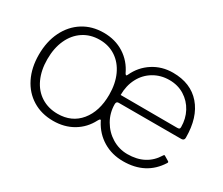

<svg xmlns="http://www.w3.org/2000/svg" viewBox="-97 -784 1208 1038"><g transform="rotate(30 507.0 -265.0)"><path d="M170.5 -24C207.5 -1.3 250.3 10 299 10C345.7 10 387 -0.7 423 -22C459 -43.3 487 -73.3 507 -112C511 -120 514.7 -124 518 -124C520.7 -124 523 -121 525 -115C545.7 -75.7 574.3 -45 611 -23C647.7 -1 689.3 10 736 10C830.7 10 901.3 -27 948 -101C951.3 -105.7 951 -109.3 947 -112L920 -128C917.3 -130 915.2 -130.8 913.5 -130.5C911.8 -130.2 910 -128.3 908 -125C871.3 -65 814.3 -35 737 -35C702.3 -35 670.2 -44 640.5 -62C610.8 -80 587.2 -104.3 569.5 -135C551.8 -165.7 543 -199 543 -235C543 -246.3 548 -252 558 -252H950C961.3 -252.7 967 -258.7 967 -270C967 -354.7 946.3 -420.8 905 -468.5C863.7 -516.2 806 -540 732 -540C686 -540 644.7 -528.2 608 -504.5C571.3 -480.8 543.7 -448.7 525 -408C523 -403.3 520.7 -401 518 -401C516.7 -401 514.3 -403.3 511 -408C491.7 -449.3 463.7 -481.7 427 -505C390.3 -528.3 348 -540 300 -540C251.3 -540 208.5 -528.3 171.5 -505C134.5 -481.7 105.7 -449 85 -407C64.3 -365 54 -316.7 54 -262C54 -208 64.2 -160.5 84.5 -119.5C104.8 -78.5 133.5 -46.7 170.5 -24ZM440.5 -97.5C406.2 -55.8 359.7 -35 301 -35C262.3 -35 228.2 -44.3 198.5 -63C168.8 -81.7 146 -108.3 130 -143C114 -177.7 106 -218 106 -264C106 -310 114 -350.5 130 -385.5C146 -420.5 168.7 -447.7 198 -467C227.3 -486.3 261.3 -496 300 -496C338 -496 371.5 -486.3 400.5 -467C429.5 -447.7 452 -420.5 468 -385.5C484 -350.5 492 -310 492 -264C492 -194.7 474.8 -139.2 440.5 -97.5ZM637.5 -470C666.5 -487.3 699 -496 735 -496C770.3 -496 801.7 -487.5 829 -470.5C856.3 -453.5 877.7 -430.7 893 -402C908.3 -373.3 916 -341.7 916 -307C916 -301.7 914.8 -298 912.5 -296C910.2 -294 905.7 -293 899 -293L546 -294C546 -332.7 554 -367.3 570 -398C586 -428.7 608.5 -452.7 637.5 -470Z"/></g></svg>

Font: Libre Franklin ExtraLight
Style: Regular
Weight: 275
Designer: Pablo Impallari, Rodrigo Fuenzalida
Foundry: Impallari Type
Version: Version 1.002; ttfautohint (v1.5)